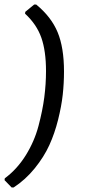

<svg xmlns="http://www.w3.org/2000/svg" viewBox="-48 -682 374 843"><path d="M3 141 -28 109 -27 101Q27 61 65 0Q103 -61 121 -129Q139 -197 146.5 -255Q154 -313 154 -370Q154 -458 133.5 -516.5Q113 -575 62 -622L63 -630L102 -662H111Q177 -608 205 -540.5Q233 -473 233 -368Q233 -317 227.5 -266.5Q222 -216 207 -156Q192 -96 168.5 -44.5Q145 7 104.5 57Q64 107 12 141Z"/></svg>

Font: Alegreya Sans SC Medium
Style: Italic
Weight: 500
Italic angle: -7°
Designer: Juan Pablo del Peral
Foundry: Huerta Tipografica
Version: Version 2.007